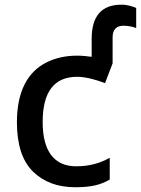

<svg xmlns="http://www.w3.org/2000/svg" viewBox="-20 -785 598 815"><path d="M299.8 9.8C365.7 9.8 407.2 0 445.8 -22.9V-115.2C407.2 -93.8 363.3 -79.1 303.2 -79.1C209.5 -79.1 161.1 -144 161.1 -267.1C161.1 -395 210 -459 307.1 -459C344.2 -459 388.7 -446.3 425.8 -432.1L458 -516.1V-626C458 -659.2 473.6 -675.8 504.9 -675.8C527.8 -675.8 548.3 -669.9 558.1 -666V-751C544.4 -757.3 522 -765.1 495.1 -765.1C411.1 -765.1 369.1 -716.8 369.1 -620.1V-543.9C349.1 -546.4 328.1 -548.8 308.1 -548.8C258.8 -548.8 214.8 -539.1 176.3 -519.5C99.1 -480.5 51.8 -399.4 51.8 -266.1C51.8 -170.9 74.7 -101.1 120.1 -56.6C165.5 -12.2 225.1 9.8 299.8 9.8Z"/></svg>

Font: Noto Reveo Sans
Style: Regular
Weight: 500
Designer: Monotype Design Team
Foundry: Monotype Imaging Inc.
Version: Version 2.007